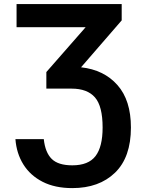

<svg xmlns="http://www.w3.org/2000/svg" viewBox="-20 -732 731 961"><path d="M57.2 -35.5H199.2Q206.3 31.2 238.8 63.4Q271.3 95.5 342 95.5Q422.6 95.5 458.1 49.2Q493.6 2.8 493.6 -93.8Q493.6 -200.6 455.3 -244.5Q416.9 -288.4 338.8 -288.4H212V-371.4L408.7 -595.9H62.9V-711.6H589.1V-630L385.7 -395.2Q500.4 -382.5 567.8 -306.3Q635.3 -230.1 635.3 -93.8Q635.3 55.4 555.6 132.5Q475.9 209.5 342 209.5Q255 209.5 193.2 177.9Q131.4 146.3 96.9 90.9Q62.5 35.5 57.2 -35.5Z"/></svg>

Font: Interface
Style: Bold
Weight: 700
Designer: Rasmus Andersson
Foundry: rsms
Version: Version 1.8